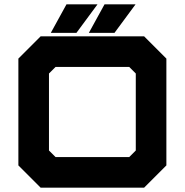

<svg xmlns="http://www.w3.org/2000/svg" viewBox="-20 -868 854 888"><path d="M168 0 65 -103V-597L168 -700H646.5L749.5 -597V-103L646.5 0ZM237 -141.5H577.5L608 -172V-528L577.5 -558.5H237L206.5 -528V-172ZM391 -716 463.5 -848H607L509.5 -716ZM215 -716 287.5 -848H431L333.5 -716Z"/></svg>

Font: Tourney Expanded Black
Style: Regular
Weight: 900
Width: 7
Designer: Tyler Finck
Foundry: Etcetera Type Co
Version: Version 1.010; ttfautohint (v1.8.3)